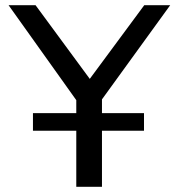

<svg xmlns="http://www.w3.org/2000/svg" viewBox="-20 -720 688 740"><path d="M274 0H373V-216H535V-284H373V-337L636 -700H536L326 -416L117 -700H13L274 -334V-284H107V-216H274Z"/></svg>

Font: Chess Sans Medium
Style: Regular
Weight: 500
Designer: Wolf Bōese
Foundry: Wolf Bōese
Version: Version 7.223;Glyphs 3.3 (3306)